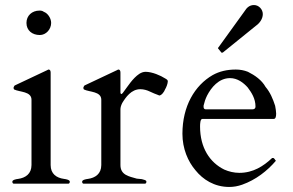

<svg xmlns="http://www.w3.org/2000/svg" viewBox="-20 -729 1164 762"><path d="M34 0H252C255 -1 257 -3 257 -8C257 -15 243 -18 234 -19C204 -23 181 -39 181 -74V-441C181 -449 178 -453 173 -453C172 -453 171 -453 170 -452L166 -450L41 -391C38 -390 36 -388 36 -386C34 -384 34 -382 34 -381C34 -378 34 -376 36 -374C58 -363 105 -367 105 -333V-74C105 -39 81 -23 52 -19C43 -18 29 -15 29 -8C29 -3 31 -1 34 0ZM138 -590C163 -590 183 -613 183 -638C183 -657 169 -677 154 -682C149 -686 143 -687 137 -687C107 -687 85 -667 85 -638C85 -608 108 -590 138 -590Z M543 -18C537 -18 530 -20 523 -20C492 -29 458 -34 458 -74V-295C458 -302 460 -310 465 -320C479 -343 501 -375 537 -375C550 -375 564 -371 574 -366C584 -361 599 -355 610 -351L611 -350H612C621 -350 632 -365 635 -374C640 -382 646 -397 646 -407C646 -410 643 -414 635 -418C618 -429 584 -444 558 -444C549 -444 541 -441 533 -436C506 -418 487 -386 468 -361C467 -360 466 -358 465 -358C464 -356 462 -356 461 -356C460 -356 459 -357 459 -358C458 -360 458 -361 458 -362V-441C458 -449 455 -453 450 -453C449 -453 448 -453 447 -452L443 -450L318 -391C315 -390 313 -388 313 -386C311 -384 311 -382 311 -381C311 -378 311 -376 313 -374C335 -363 382 -367 382 -333V-74C382 -39 358 -23 329 -19C320 -18 306 -15 306 -8C306 -3 308 -1 311 0H556C559 -1 561 -3 561 -8C561 -15 551 -15 543 -18Z M783 -257H1066C1073 -257 1076 -264 1076 -278C1076 -287 1074 -297 1072 -309C1063 -337 1052 -363 1034 -384C1019 -411 992 -430 964 -444C949 -450 933 -453 916 -453C881 -453 851 -446 824 -431C753 -390 704 -308 704 -198C704 -139 726 -88 756 -53C785 -17 830 13 890 13C907 13 924 10 941 4C995 -15 1041 -51 1075 -91C1072 -93 1069 -102 1064 -102H1062C1060 -102 1060 -102 1059 -101C1026 -70 985 -43 930 -43C909 -43 888 -48 870 -56C813 -84 774 -142 774 -227C774 -239 775 -257 783 -257ZM788 -304V-310C791 -323 795 -336 802 -350C818 -381 848 -419 893 -419C923 -419 947 -400 963 -382C978 -362 994 -338 994 -306C994 -299 990 -295 981 -295H797C792 -295 788 -298 788 -304ZM988 -709C970 -709 959 -698 951 -685L847 -541C846 -540 845 -539 845 -538C845 -537 846 -536 847 -535C851 -530 855 -525 859 -520H861C862 -520 864 -520 865 -521L996 -627C1009 -636 1023 -653 1023 -673C1023 -692 1007 -709 988 -709Z"/></svg>

Font: fbb
Style: Regular
Weight: 400
Designer: David J. Perry, Michael Sharpe
Version: Version 1.045